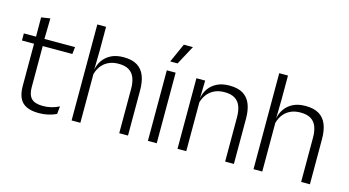

<svg xmlns="http://www.w3.org/2000/svg" viewBox="-77 -976 2331 1281"><g transform="rotate(15 1088.5 -336.0)"><path d="M242.5 9.5Q189 9.5 155.8 -6.5Q122.5 -22.5 107.2 -55.5Q92 -88.5 92 -137.5V-455.5H152V-144.5Q152 -93 175.8 -68.2Q199.5 -43.5 256 -43.5Q286 -43.5 314.2 -50.5Q342.5 -57.5 367.5 -70.5L362 -17.5Q338.5 -5 307 2.2Q275.5 9.5 242.5 9.5ZM8.5 -429.5V-478.5H362L356.5 -429.5ZM92.5 -471.5 92 -611.5 153.5 -621 150.5 -471.5Z M795.5 0V-306Q795.5 -349.5 783.8 -381Q772 -412.5 745 -429.5Q718 -446.5 672.5 -446.5Q630.5 -446.5 599.5 -430.5Q568.5 -414.5 549.8 -386.5Q531 -358.5 524 -323L508.5 -367.5H525Q531.5 -403.5 552.2 -432.8Q573 -462 608 -479.8Q643 -497.5 693.5 -497.5Q752.5 -497.5 788 -475.5Q823.5 -453.5 839.8 -412.2Q856 -371 856 -312V0ZM466.5 0V-663H527V-501L524.5 -361L527 -356V0Z M993.5 0V-487.5H1054.5V0ZM1059 -682H1121.5V-681.5L1051 -550.5H1000.5V-551.5Z M1527 0V-306Q1527 -349.5 1515.2 -381Q1503.5 -412.5 1476.5 -429.5Q1449.5 -446.5 1404 -446.5Q1362 -446.5 1331 -430.5Q1300 -414.5 1281 -386.5Q1262 -358.5 1255 -322.5L1242.5 -367.5H1256Q1262.5 -403.5 1283.2 -432.8Q1304 -462 1339.2 -479.8Q1374.5 -497.5 1425 -497.5Q1484 -497.5 1519.5 -475.5Q1555 -453.5 1571.2 -412.2Q1587.5 -371 1587.5 -312V0ZM1198 0V-487.5H1258.5L1255.5 -367L1258.5 -364V0Z M2052 0V-306Q2052 -349.5 2040.2 -381Q2028.5 -412.5 2001.5 -429.5Q1974.5 -446.5 1929 -446.5Q1887 -446.5 1856 -430.5Q1825 -414.5 1806.2 -386.5Q1787.5 -358.5 1780.5 -323L1765 -367.5H1781.5Q1788 -403.5 1808.8 -432.8Q1829.5 -462 1864.5 -479.8Q1899.5 -497.5 1950 -497.5Q2009 -497.5 2044.5 -475.5Q2080 -453.5 2096.2 -412.2Q2112.5 -371 2112.5 -312V0ZM1723 0V-663H1783.5V-501L1781 -361L1783.5 -356V0Z"/></g></svg>

Font: Anek Gujarati Medium Light
Style: Regular
Weight: 300
Version: Version 1.003